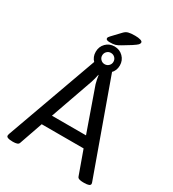

<svg xmlns="http://www.w3.org/2000/svg" viewBox="-219 -1046 1051 1167"><g transform="rotate(30 306.5 -463.0)"><path d="M55 2Q12 2 12 -15Q12 -18 13 -21.5Q14 -25 15 -29L244 -665Q248 -674 256.5 -671Q265 -668 274.5 -661.5Q284 -655 292 -655H321Q329 -655 339 -661Q349 -667 357.5 -670Q366 -673 369 -665L598 -28Q601 -21 601 -15Q601 2 558 2H550Q535 2 524 -1.5Q513 -5 510 -14L451 -178H157L100 -14Q97 -5 86 -1.5Q75 2 60 2ZM185 -254H424L319 -552Q315 -566 312 -581Q309 -596 307 -610H305Q302 -596 298.5 -581Q295 -566 290 -552ZM305 -640Q269 -640 245 -664Q221 -688 221 -724Q221 -760 245 -784.5Q269 -809 305 -809Q341 -809 365.5 -784.5Q390 -760 390 -724Q390 -688 365.5 -664Q341 -640 305 -640ZM305 -685Q322 -685 333.5 -696.5Q345 -708 345 -724Q345 -741 333.5 -752.5Q322 -764 305 -764Q289 -764 277.5 -752.5Q266 -741 266 -724Q266 -708 277.5 -696.5Q289 -685 305 -685ZM265 -816Q239 -816 239 -829Q239 -833 241.5 -837.5Q244 -842 250 -848L304 -905Q317 -919 333 -923.5Q349 -928 380 -928Q403 -928 418 -923.5Q433 -919 433 -910Q433 -902 426 -894.5Q419 -887 393 -870L339 -837Q318 -824 304 -820Q290 -816 265 -816Z"/></g></svg>

Font: Asap
Style: Regular
Weight: 400
Designer: Pablo Cosgaya
Foundry: Omnibus-Type
Version: Version 3.001